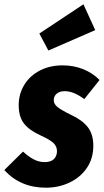

<svg xmlns="http://www.w3.org/2000/svg" viewBox="-54 -855 483 893"><path d="M409 -483 338 -394Q289 -431 247 -431Q224 -431 210 -419.5Q196 -408 196 -389Q196 -372 212.5 -358Q229 -344 276 -321Q328 -297 354 -264Q380 -231 380 -177Q380 -118 350 -74Q320 -30 269.5 -6Q219 18 159 18Q41 18 -34 -64L53 -150Q78 -127 102.5 -114Q127 -101 154 -101Q182 -101 196.5 -115Q211 -129 211 -152Q211 -174 195 -189.5Q179 -205 137 -224Q82 -249 57.5 -280.5Q33 -312 33 -366Q33 -418 59 -460.5Q85 -503 131.5 -527Q178 -551 237 -551Q289 -551 333.5 -533Q378 -515 409 -483ZM334 -835 389 -715 171 -620 129 -699Z"/></svg>

Font: Fira Sans Extra Condensed ExtraBold
Style: Italic
Weight: 800
Width: 3
Italic angle: -8°
Designer: Carrois Corporate & Edenspiekermann AG
Foundry: Carrois Corporate GbR & Edenspiekermann AG
Version: Version 4.203